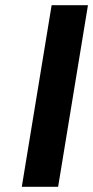

<svg xmlns="http://www.w3.org/2000/svg" viewBox="-20 -720 359 740"><path d="M179 -700H319L204 0H64Z"/></svg>

Font: Be Vietnam
Style: Bold Italic
Weight: 700
Italic angle: -9.66701°
Designer: Gabriel Lam
Foundry: TypeRant
Version: Version 3.000